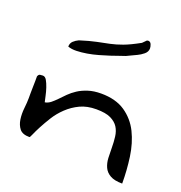

<svg xmlns="http://www.w3.org/2000/svg" viewBox="-98 -583 635 673"><g transform="rotate(20 219.0 -247.0)"><path d="M254.9 -210Q220.7 -210 194.8 -197.8Q168.9 -185.5 148.4 -166Q127.9 -146.5 114.3 -124.5Q100.6 -102.5 90.3 -83Q80.1 -63.5 74.7 -50.8Q69.3 -38.1 67.4 -38.1Q41 -38.1 30.3 -51.8Q19.5 -65.4 16.6 -85.4Q13.7 -105.5 16.1 -127.4Q18.6 -149.4 18.6 -166V-182.6Q18.6 -194.3 19 -207Q19.5 -219.7 19.5 -230.5V-247.1Q22.5 -254.9 27.3 -255.9Q32.2 -256.8 38.1 -256.8Q46.9 -256.8 52.7 -246.6Q58.6 -236.3 63.5 -221.7Q68.4 -207 71.3 -192.9Q74.2 -178.7 76.2 -170.9Q87.9 -172.9 97.7 -180.7Q107.4 -188.5 117.7 -199.2Q127.9 -210 139.6 -221.7Q151.4 -233.4 167 -243.7Q182.6 -253.9 203.6 -260.7Q224.6 -267.6 252 -267.6Q306.6 -267.6 341.8 -243.7Q377 -219.7 396 -181.2Q415 -142.6 421.9 -94.2Q428.7 -45.9 428.7 3.9Q399.4 3.9 383.3 -5.4Q367.2 -14.6 360.4 -29.8Q353.5 -44.9 352.5 -64Q351.6 -83 351.6 -103Q351.6 -123 349.1 -142.6Q346.7 -162.1 337.4 -176.8Q328.1 -191.4 309.1 -200.7Q290 -210 254.9 -210ZM86.9 -382.8Q86.9 -395.5 95.2 -403.3Q103.5 -411.1 114.3 -416Q151.4 -427.7 175.8 -432.6Q200.2 -437.5 221.2 -441.9Q242.2 -446.3 266.1 -455.1Q290 -463.9 325.2 -483.4Q327.1 -485.4 332 -490.2Q336.9 -495.1 338.9 -497.1H340.8Q340.8 -497.1 341.3 -497.6Q341.8 -498 342.8 -498Q351.6 -498 355 -489.7Q358.4 -481.4 358.4 -474.6Q358.4 -461.9 347.2 -452.6Q335.9 -443.4 325.2 -438.5Q308.6 -430.7 301.3 -427.2Q293.9 -423.8 288.1 -420.9Q281.2 -418.9 268.1 -414.1Q254.9 -409.2 236.8 -403.3Q218.8 -397.5 198.2 -391.6Q177.7 -385.7 157.2 -382.3Q136.7 -378.9 118.7 -378.4Q100.6 -377.9 86.9 -382.8Z"/></g></svg>

Font: Swanky and Moo Moo Cyrillic
Style: Regular
Weight: 400
Designer: Kimberly Geswein; Denis Ignatov
Foundry: Kimberly Geswein; Denis Ignatov
Version: Version 1.003 June 27, 2018